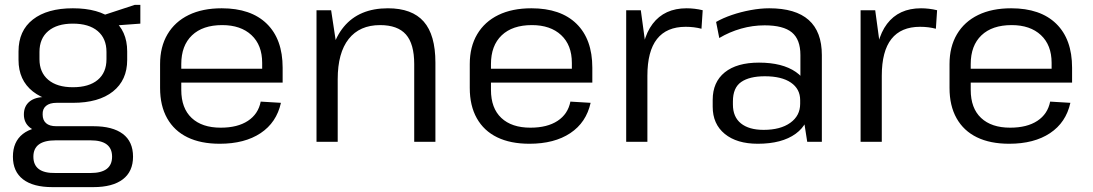

<svg xmlns="http://www.w3.org/2000/svg" viewBox="-20 -582 4485 788"><path d="M279 -160Q174 -160 115 -206.5Q56 -253 56 -336V-371Q56 -456 115 -502Q174 -548 279 -548Q385 -548 443.5 -502Q502 -456 502 -371V-336Q502 -253 443.5 -206.5Q385 -160 279 -160ZM195 186Q116 186 74.5 154Q33 122 33 61Q33 0 73.5 -32Q114 -64 195 -64H363Q442 -64 484 -32.5Q526 -1 526 61Q526 122 484 154Q442 186 363 186ZM352 128Q440 128 440 61Q440 -6 352 -6H208Q117 -6 117 61Q117 130 208 128ZM166 -40Q125 -40 101.5 -59.5Q78 -79 78 -112Q78 -146 101 -165Q124 -184 167 -184H279V-160H212Q184 -160 169 -147.5Q154 -135 155 -112Q155 -89 169 -76.5Q183 -64 211 -64H279V-40ZM279 -224Q345 -224 381 -254Q417 -284 417 -339V-369Q417 -424 381 -454.5Q345 -485 279 -485Q214 -485 178 -454.5Q142 -424 142 -369V-339Q142 -285 178 -254.5Q214 -224 279 -224ZM393 -516 533 -562H556V-485L393 -473Z M882 8Q804 8 749.5 -18.5Q695 -45 666 -96.5Q637 -148 637 -221V-319Q637 -390 667.5 -441.5Q698 -493 754.5 -520.5Q811 -548 890 -548Q1010 -548 1075 -484.5Q1140 -421 1140 -304V-243H707V-300H1070L1056 -277V-324Q1056 -397 1012 -438Q968 -479 892 -479Q812 -479 768 -437Q724 -395 724 -319V-213Q724 -138 766.5 -98Q809 -58 886 -58Q955 -58 997.5 -86Q1040 -114 1050 -165L1133 -160Q1115 -79 1049.5 -35.5Q984 8 882 8Z M1680 -319Q1680 -402 1646 -440.5Q1612 -479 1540 -479Q1456 -479 1411 -422Q1366 -365 1366 -257L1328 -188V-254Q1328 -396 1391 -472Q1454 -548 1572 -548Q1671 -548 1719 -493.5Q1767 -439 1767 -325V0H1680ZM1279 -540H1339L1366 -362V0H1279Z M2153 8Q2075 8 2020.5 -18.5Q1966 -45 1937 -96.5Q1908 -148 1908 -221V-319Q1908 -390 1938.5 -441.5Q1969 -493 2025.5 -520.5Q2082 -548 2161 -548Q2281 -548 2346 -484.5Q2411 -421 2411 -304V-243H1978V-300H2341L2327 -277V-324Q2327 -397 2283 -438Q2239 -479 2163 -479Q2083 -479 2039 -437Q1995 -395 1995 -319V-213Q1995 -138 2037.5 -98Q2080 -58 2157 -58Q2226 -58 2268.5 -86Q2311 -114 2321 -165L2404 -160Q2386 -79 2320.5 -35.5Q2255 8 2153 8Z M2550 -540H2610L2637 -341V0H2550ZM2610 -296Q2610 -420 2658.5 -484Q2707 -548 2798 -548Q2814 -548 2831 -546Q2848 -544 2864 -540L2859 -464Q2829 -472 2794 -472Q2716 -472 2676.5 -422Q2637 -372 2637 -271Z M3265 -179V-356Q3265 -420 3230 -449Q3195 -478 3118 -478Q3069 -478 3021.5 -464.5Q2974 -451 2932 -426L2919 -492Q2947 -508 2983.5 -520.5Q3020 -533 3060.5 -540.5Q3101 -548 3137 -548Q3245 -548 3299 -500Q3353 -452 3353 -356V0H3293ZM3090 8Q3004 8 2954.5 -32.5Q2905 -73 2905 -144V-172Q2905 -245 2954.5 -285Q3004 -325 3095 -325Q3191 -325 3246.5 -286.5Q3302 -248 3302 -177V-147Q3302 -74 3245.5 -33Q3189 8 3090 8ZM3114 -49Q3183 -49 3223.5 -78Q3264 -107 3264 -156V-171Q3264 -217 3226 -243Q3188 -269 3119 -269Q3056 -269 3022 -245.5Q2988 -222 2988 -166V-153Q2988 -102 3021 -75.5Q3054 -49 3114 -49Z M3512 -540H3572L3599 -341V0H3512ZM3572 -296Q3572 -420 3620.5 -484Q3669 -548 3760 -548Q3776 -548 3793 -546Q3810 -544 3826 -540L3821 -464Q3791 -472 3756 -472Q3678 -472 3638.5 -422Q3599 -372 3599 -271Z M4122 8Q4044 8 3989.5 -18.5Q3935 -45 3906 -96.5Q3877 -148 3877 -221V-319Q3877 -390 3907.5 -441.5Q3938 -493 3994.5 -520.5Q4051 -548 4130 -548Q4250 -548 4315 -484.5Q4380 -421 4380 -304V-243H3947V-300H4310L4296 -277V-324Q4296 -397 4252 -438Q4208 -479 4132 -479Q4052 -479 4008 -437Q3964 -395 3964 -319V-213Q3964 -138 4006.5 -98Q4049 -58 4126 -58Q4195 -58 4237.5 -86Q4280 -114 4290 -165L4373 -160Q4355 -79 4289.5 -35.5Q4224 8 4122 8Z"/></svg>

Font: Pathway Extreme
Style: Regular
Weight: 400
Designer: Eduardo Rodriguez Tunni
Foundry: Eduardo Rodriguez Tunni
Version: Version 1.001;gftools[0.9.26]